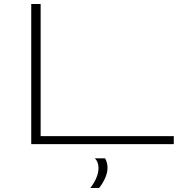

<svg xmlns="http://www.w3.org/2000/svg" viewBox="-20 -720 918 959"><path d="M136 0V-700H183V-40H848V0ZM431 219Q450 195 461 169Q472 143 472 119Q472 89 454 71H505Q517 93 517 118Q517 142 505.5 168.5Q494 195 475 219Z"/></svg>

Font: Georama ExtraExtended ExtraLight
Style: Regular
Weight: 200
Width: 8
Designer: Jean-Baptiste Levee
Foundry: Production Type
Version: Version 1.000